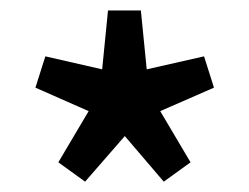

<svg xmlns="http://www.w3.org/2000/svg" viewBox="-20 -732 478 368"><path d="M143.1 -383.8 91.8 -420.9 149.9 -519 47.9 -564 66.9 -624 175.8 -599.1 187 -711.9H250L261.2 -599.1L371.1 -624L390.1 -564L287.1 -519L345.2 -420.9L293.9 -383.8L219.2 -471.2Z"/></svg>

Font: Source Sans 3 Semibold
Style: Regular
Weight: 600
Designer: Paul D. Hunt
Foundry: Adobe
Version: Version 3.052;hotconv 1.1.0;makeotfexe 2.6.0